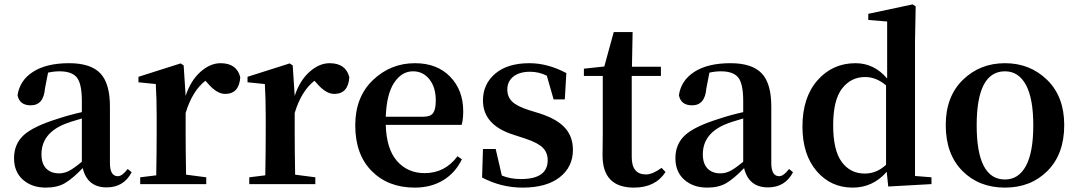

<svg xmlns="http://www.w3.org/2000/svg" viewBox="-20 -839 4910 875"><path d="M353 -102V-299Q291 -281 278 -275Q169 -232 169 -136Q169 -93 190.5 -71Q212 -49 249 -49Q273 -49 295 -60.5Q317 -72 353 -102ZM562 -69 580 -54Q544 15 466 15Q378 15 357 -73Q311 -25 276 -4.5Q241 16 189 16Q125 16 84.5 -20Q44 -56 44 -118Q44 -182 87.5 -222.5Q131 -263 244 -298Q291 -314 353 -328V-379Q353 -457 330.5 -485.5Q308 -514 251 -514Q226 -514 199 -508L185 -436Q179 -359 120 -359Q69 -359 60 -405Q70 -473 131 -512Q192 -551 295 -551Q393 -551 437 -505Q481 -459 481 -354V-96Q481 -36 517 -36Q537 -36 562 -69Z M817 -541 826 -402Q849 -472 893.5 -511.5Q938 -551 985 -551Q1059 -551 1075 -487Q1070 -411 1006 -411Q968 -411 927 -459L916 -471Q856 -424 826 -324V-235Q826 -157 828 -43L920 -31V0H619V-31L692 -40Q694 -154 694 -235V-307Q694 -392 690 -456L611 -464V-489L803 -550Z M1314 -541 1323 -402Q1346 -472 1390.5 -511.5Q1435 -551 1482 -551Q1556 -551 1572 -487Q1567 -411 1503 -411Q1465 -411 1424 -459L1413 -471Q1353 -424 1323 -324V-235Q1323 -157 1325 -43L1417 -31V0H1116V-31L1189 -40Q1191 -154 1191 -235V-307Q1191 -392 1187 -456L1108 -464V-489L1300 -550Z M1738 -307H1909Q1942 -307 1954 -324Q1966 -341 1966 -381Q1966 -441 1937 -477.5Q1908 -514 1862 -514Q1811 -514 1776.5 -462.5Q1742 -411 1738 -307ZM2084 -270H1738Q1741 -160 1789.5 -105Q1838 -50 1915 -50Q2008 -50 2065 -127L2085 -113Q2055 -51 1999.5 -17.5Q1944 16 1870 16Q1749 16 1674 -59.5Q1599 -135 1599 -268Q1599 -397 1679.5 -474Q1760 -551 1871 -551Q1972 -551 2031.5 -489.5Q2091 -428 2091 -332Q2091 -294 2084 -270Z M2391 -337 2443 -321Q2521 -295 2556 -255Q2591 -215 2591 -156Q2591 -78 2530.5 -31Q2470 16 2362 16Q2264 16 2177 -30L2181 -160H2239L2267 -39Q2305 -23 2354 -23Q2476 -23 2476 -109Q2476 -143 2454 -165.5Q2432 -188 2375 -207L2320 -225Q2181 -269 2181 -381Q2181 -456 2237 -503.5Q2293 -551 2393 -551Q2476 -551 2561 -506L2554 -386H2503L2472 -494Q2436 -512 2396 -512Q2347 -512 2319.5 -490Q2292 -468 2292 -431Q2292 -398 2313.5 -376.5Q2335 -355 2391 -337Z M2995 -74 3013 -55Q2967 16 2869 16Q2726 16 2726 -131Q2726 -146 2726.5 -178Q2727 -210 2727 -231V-493H2641V-526L2734 -536L2777 -693H2863L2860 -535H2992V-493H2859V-123Q2859 -44 2924 -44Q2954 -44 2995 -74Z M3367 -102V-299Q3305 -281 3292 -275Q3183 -232 3183 -136Q3183 -93 3204.5 -71Q3226 -49 3263 -49Q3287 -49 3309 -60.5Q3331 -72 3367 -102ZM3576 -69 3594 -54Q3558 15 3480 15Q3392 15 3371 -73Q3325 -25 3290 -4.5Q3255 16 3203 16Q3139 16 3098.5 -20Q3058 -56 3058 -118Q3058 -182 3101.5 -222.5Q3145 -263 3258 -298Q3305 -314 3367 -328V-379Q3367 -457 3344.5 -485.5Q3322 -514 3265 -514Q3240 -514 3213 -508L3199 -436Q3193 -359 3134 -359Q3083 -359 3074 -405Q3084 -473 3145 -512Q3206 -551 3309 -551Q3407 -551 3451 -505Q3495 -459 3495 -354V-96Q3495 -36 3531 -36Q3551 -36 3576 -69Z M4018 -88V-450Q3973 -488 3923 -488Q3858 -488 3817.5 -435.5Q3777 -383 3777 -268Q3777 -154 3816 -101Q3855 -48 3921 -48Q3975 -48 4018 -88ZM4150 -37 4225 -31V0L4028 11L4021 -56Q3958 16 3866 16Q3766 16 3701.5 -59.5Q3637 -135 3637 -262Q3637 -395 3705.5 -473Q3774 -551 3879 -551Q3964 -551 4023 -481V-741L3937 -748V-776L4139 -819L4153 -810L4150 -652Z M4560 16Q4441 16 4365.5 -60.5Q4290 -137 4290 -269Q4290 -399 4368 -475Q4446 -551 4560 -551Q4674 -551 4752 -475Q4830 -399 4830 -269Q4830 -137 4754 -60.5Q4678 16 4560 16ZM4560 -21Q4622 -21 4655.5 -83Q4689 -145 4689 -268Q4689 -390 4655.5 -452Q4622 -514 4560 -514Q4431 -514 4431 -268Q4431 -21 4560 -21Z"/></svg>

Font: Swei Spring CJKtc
Style: Bold
Weight: 700
Version: Version 1.021